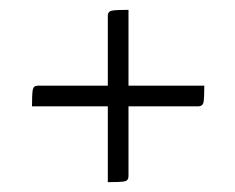

<svg xmlns="http://www.w3.org/2000/svg" viewBox="-20 -477 478 390"><path d="M45 -261Q45 -286 46.5 -294.5Q48 -303 57 -303H395Q395 -279 393.5 -270Q392 -261 382 -261ZM199 -107V-445Q199 -454 208 -455.5Q217 -457 241 -457V-119Q241 -110 232.5 -108.5Q224 -107 199 -107Z"/></svg>

Font: Yanone Kaffeesatz ExtraLight Light
Style: Regular
Weight: 300
Version: Version 2.003